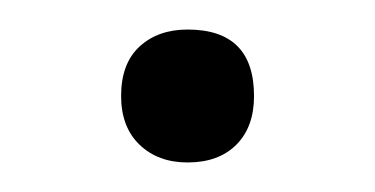

<svg xmlns="http://www.w3.org/2000/svg" viewBox="-20 -394 254 130"><path d="M107 -284Q87 -284 74.5 -296Q62 -308 62 -329Q62 -351 74.5 -362.5Q87 -374 107 -374Q152 -374 152 -329Q152 -308 140 -296Q128 -284 107 -284Z"/></svg>

Font: Heraclito Thin
Style: Regular
Weight: 100
Designer: Kostas Bartsokas (font) & Cristiano Sobral (main changes)
Foundry: Kostas Bartsokas (font) & Cristiano Sobral (main changes)
Version: Version 1.00;July 8, 2020;FontCreator 13.0.0.2655 64-bit